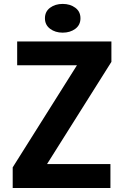

<svg xmlns="http://www.w3.org/2000/svg" viewBox="-20 -946 624 966"><path d="M206.1 -854Q206.1 -887.7 231.9 -907Q257.8 -926.3 295.4 -926.3Q333 -926.3 358.9 -907Q384.8 -887.7 384.8 -854Q384.8 -820.3 358.9 -801Q333 -781.7 295.4 -781.7Q257.8 -781.7 231.9 -801.3Q206.1 -820.8 206.1 -854ZM217.3 -120.6H535.6V0H43.9V-104L367.2 -617.7H66.4V-737.3H540.5V-634.8L217.3 -121.6Z"/></svg>

Font: Epilogue
Style: Bold
Weight: 700
Designer: Tyler Finck
Foundry: Etcetera Type Co
Version: Version 2.112